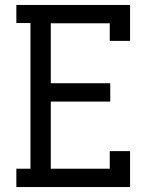

<svg xmlns="http://www.w3.org/2000/svg" viewBox="-20 -755 640 775"><path d="M46 0V-74H103V-662H46V-735H505V-590H423V-661H185V-419H425V-345H185V-74H423V-145H505V0Z"/></svg>

Font: Iosevka Curly Slab Extended
Style: Regular
Weight: 400
Width: 7
Monospace: yes
Designer: Belleve Invis
Foundry: Belleve Invis
Version: Version 11.1.0; ttfautohint (v1.8.3)